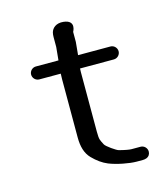

<svg xmlns="http://www.w3.org/2000/svg" viewBox="-98 -709 691 789"><g transform="rotate(-15 247.5 -314.5)"><path d="M417.7 -53H379.2C370.7 -53 353 -56 328.2 -62.5C318.5 -64.4 278.8 -92.4 274.4 -101.3C263.7 -122.8 260.2 -123.7 260.2 -159.4V-412.5C260.2 -418.8 260.4 -424 260.7 -428H404.7C419.7 -428 432.2 -440.5 432.2 -455.5C432.2 -470.5 419.7 -483 404.7 -483H267.1L272.3 -538.1V-580.5C272.3 -580.5 298.5 -624.9 244.4 -630.8C213.6 -634.2 195.7 -617.9 191.1 -599.5C189.7 -593.8 189.1 -587.5 189.1 -580.5V-538.9L183.7 -483H87.5C72.5 -483 60 -470.5 60 -455.5C60 -440.5 72.5 -428 87.5 -428H178.7L178 -404.1V-157.2C178 -118.3 186.3 -87.7 208 -65.5C227.7 -45.4 248 -30.6 270.5 -21.4C303.9 -7.9 356.2 2 386.4 2H412.4C422.5 2 434.3 -0.5 441.1 -10.8C443.9 -15.2 445.2 -20.4 445.2 -25.5C445.2 -40.5 432.7 -53 417.7 -53Z"/></g></svg>

Font: MewTooHand
Style: BdWide
Weight: 400
Designer: Mew Too, Robert Jablonski
Version: Version 0.77